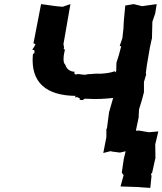

<svg xmlns="http://www.w3.org/2000/svg" viewBox="-20 -738 791 935"><path d="M351 -375C347 -375 335 -382 346 -388C316 -390 304 -404 298 -423C285 -432 289 -468 296 -496L290 -501L292 -507L289 -523L323 -718L285 -705L252 -708L180 -718L143 -527L153 -523L147 -511L137 -496C147 -493 150 -497 147 -476C148 -479 145 -482 140 -472C128 -334 207 -273 348 -271C343 -270 341 -270 352 -273C343 -267 345 -270 350 -261C351 -270 356 -261 360 -268C354 -261 364 -258 356 -265C369 -257 365 -264 370 -255C371 -261 368 -258 368 -252C374 -251 381 -250 385 -251C390 -253 383 -261 399 -254C389 -257 392 -253 396 -258C403 -255 404 -258 406 -257C450 -254 492 -257 531 -261L511 -191L501 -114L498 -109V-70L483 7L519 -2L525 0L564 5L603 -4L638 -15L639 -89L655 -165L657 -205L671 -251L681 -289V-339L692 -376L690 -381L695 -419L710 -507L718 -544L720 -551L722 -632L736 -673L743 -718L672 -708L631 -718L590 -711L583 -636L581 -597L576 -552L563 -515L570 -512L560 -474L547 -432L546 -393C539 -380 546 -383 539 -391C517 -383 491 -380 468 -379C443 -381 425 -376 408 -377C389 -368 360 -383 351 -375ZM712 177 718 118 715 110 721 103 736 35 737 36 736 -35 751 -98 705 -94 658 -102 607 -101 606 -33 599 -31 583 35 573 103 582 115 567 170 659 173 664 174Z"/></svg>

Font: Asimov Print
Style: DIt
Weight: 250
Width: 0
Designer: Google
Version: Version 2.000980: 2014